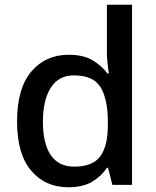

<svg xmlns="http://www.w3.org/2000/svg" viewBox="-20 -780 660 810"><path d="M268 10Q171 10 111.5 -60Q52 -130 52 -268Q52 -407 112 -478Q172 -549 270 -549Q331 -549 370 -526Q409 -503 433 -470H439Q437 -483 434 -510Q431 -537 431 -558V-760H537V0H454L436 -72H431Q408 -37 369 -13.5Q330 10 268 10ZM293 -77Q371 -77 403 -120.5Q435 -164 435 -251V-267Q435 -361 404.5 -411.5Q374 -462 292 -462Q227 -462 194 -409.5Q161 -357 161 -266Q161 -175 194 -126Q227 -77 293 -77Z"/></svg>

Font: Noto Sans Arabic Med
Style: Regular
Weight: 500
Designer: Monotype Design Team, Nadine Chahine, Nizar Qandah and Khaled Hosny
Foundry: Monotype Imaging Inc.
Version: Version 2.012; ttfautohint (v1.8.4.7-5d5b)